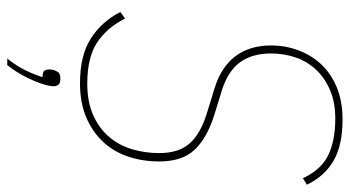

<svg xmlns="http://www.w3.org/2000/svg" viewBox="-237 -513 962 528"><g transform="rotate(90 244.0 -249.0)"><path d="M209 12Q132 12 85.5 -18Q39 -48 13 -99L31 -112Q56 -62 97 -35Q138 -8 210 -8Q260 -8 296 -24Q332 -40 355.5 -67Q379 -94 390 -130Q401 -166 401 -206Q401 -260 374 -290Q347 -320 291 -337L223 -358Q164 -376 134.5 -415.5Q105 -455 105 -513Q105 -553 118.5 -589Q132 -625 157.5 -652Q183 -679 221 -694.5Q259 -710 308 -710Q380 -710 422.5 -685Q465 -660 488 -612L470 -601Q447 -651 407 -670.5Q367 -690 306 -690Q261 -690 227.5 -675.5Q194 -661 171.5 -637Q149 -613 138 -581Q127 -549 127 -513Q127 -462 151 -428.5Q175 -395 229 -378L297 -357Q360 -337 392 -303Q424 -269 424 -206Q424 -161 411 -121.5Q398 -82 371 -52.5Q344 -23 303.5 -5.5Q263 12 209 12ZM197 66Q209 66 213 71.5Q217 77 217 82Q217 85 217 88Q217 91 216 96Q211 121 195.5 153.5Q180 186 159 212H141Q162 186 174.5 159.5Q187 133 192 115Q178 115 174.5 110Q171 105 171 99Q171 97 171 93.5Q171 90 173 83Q175 77 179 71.5Q183 66 197 66Z"/></g></svg>

Font: IBM Plex Sans Condensed Thin
Style: Italic
Weight: 100
Width: 3
Italic angle: -11°
Designer: Mike Abbink, Paul van der Laan, Pieter van Rosmalen
Foundry: Bold Monday
Version: Version 1.3